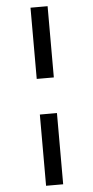

<svg xmlns="http://www.w3.org/2000/svg" viewBox="-64 -748 523 1074"><g transform="rotate(-5 197.0 -211.0)"><path d="M150 -311V-711H246V-311ZM150 289V-111H246V289Z"/></g></svg>

Font: EauTest
Style: Bold Italic
Weight: 700
Italic angle: -12°
Designer: Christian Thalmann (Catharsis Fonts)
Version: Version 0.001;PS 000.001;hotconv 1.0.88;makeotf.lib2.5.64775